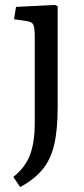

<svg xmlns="http://www.w3.org/2000/svg" viewBox="-20 -530 342 779"><path d="M62 229 34 188Q84 148 102.5 96.5Q121 45 121 -28V-382Q121 -416 115.5 -429Q110 -442 85 -445L37 -452L45 -502L202 -510L214 -505V-95Q214 -4 200 56.5Q186 117 152.5 157.5Q119 198 62 229Z"/></svg>

Font: Text Regular
Style: Regular
Weight: 400
Designer: Latin by Veronika Burian and Jose Scaglione. Greek by Irene Vlachou. Cyrillic by Vera Evstafieva.
Foundry: TypeTogether
Version: Version 3.002